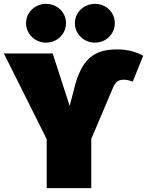

<svg xmlns="http://www.w3.org/2000/svg" viewBox="-40 -975 762 995"><path d="M198 -955C142 -955 95 -911 95 -855C95 -799 142 -754 198 -754C257 -754 302 -799 302 -855C302 -911 257 -955 198 -955ZM452 -955C395 -955 348 -911 348 -855C348 -799 395 -754 452 -754C510 -754 555 -799 555 -855C555 -911 510 -955 452 -955ZM202 0H433V-255L545 -519C558 -550 572 -562 602 -562C621 -562 636 -556 648 -552L702 -686C667 -705 625 -719 567 -719C450 -719 391 -672 352 -545L321 -426L233 -698H-20L202 -254Z"/></svg>

Font: Fira Sans Ultra
Style: Regular
Weight: 950
Designer: Carrois Corporate & Edenspiekermann AG
Foundry: Carrois Corporate GbR & Edenspiekermann AG
Version: Version 4.203;PS 004.203;hotconv 1.0.88;makeotf.lib2.5.64775